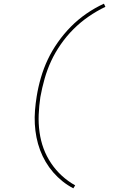

<svg xmlns="http://www.w3.org/2000/svg" viewBox="-20 -861 640 1042"><path d="M378 161Q347 145 319.5 123Q292 101 269 74.5Q246 48 228 17.5Q210 -13 197.5 -46.5Q185 -80 178 -115.5Q171 -151 169 -188Q167 -225 170 -262.5Q173 -300 179 -337Q187 -388 202 -439.5Q217 -491 239.5 -538.5Q262 -586 294 -631.5Q326 -677 364.5 -716Q403 -755 448.5 -786.5Q494 -818 544 -841L552 -824Q504 -801 460 -770.5Q416 -740 378.5 -702.5Q341 -665 310 -620.5Q279 -576 257.5 -529.5Q236 -483 222 -433.5Q208 -384 199 -334Q192 -287 190 -239Q188 -191 194.5 -144Q201 -97 216.5 -55Q232 -13 257.5 25Q283 63 316 93Q349 123 388 145Z"/></svg>

Font: Iosevka Curly ThExObl
Style: Regular
Weight: 100
Width: 7
Italic angle: -9°
Monospace: yes
Designer: Belleve Invis
Foundry: Belleve Invis
Version: Version 11.1.0; ttfautohint (v1.8.3)